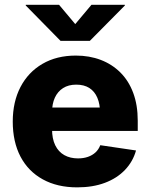

<svg xmlns="http://www.w3.org/2000/svg" viewBox="-20 -786 638 816"><path d="M308.1 10.3Q223.6 10.3 161.9 -23.7Q100.1 -57.6 67.1 -120.4Q34.2 -183.1 34.2 -269.5Q34.2 -353 67.1 -416.3Q100.1 -479.5 160.4 -514.6Q220.7 -549.8 302.2 -549.8Q359.9 -549.8 408 -531.5Q456.1 -513.2 491.5 -478Q526.9 -442.9 546.1 -391.4Q565.4 -339.8 565.4 -272.9V-229.5H93.8V-329.1H484.4L405.3 -305.7Q405.3 -343.3 393.8 -370.4Q382.3 -397.5 359.9 -411.9Q337.4 -426.3 304.2 -426.3Q271 -426.3 248 -411.6Q225.1 -397 213.1 -370.8Q201.2 -344.7 201.2 -309.1V-237.3Q201.2 -196.3 214.8 -168.5Q228.5 -140.6 253.4 -126.7Q278.3 -112.8 311.5 -112.8Q335 -112.8 353.8 -119.4Q372.6 -126 386 -138.4Q399.4 -150.9 406.2 -168.9L558.1 -146.5Q544.9 -99.1 511 -63.7Q477.1 -28.3 425.8 -9Q374.5 10.3 308.1 10.3ZM231 -765.6 299.8 -683.6 368.7 -765.6H510.7V-762.7L361.8 -612.3H237.3L89.4 -762.7V-765.6Z"/></svg>

Font: Inter 16pt ExtraBold
Style: Regular
Weight: 800
Version: Version 4.001;git-66647c0bb